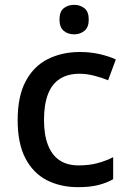

<svg xmlns="http://www.w3.org/2000/svg" viewBox="-20 -764 531 794"><path d="M303 10Q230 10 173.5 -19Q117 -48 85 -109.5Q53 -171 53 -267Q53 -366 86.5 -428.5Q120 -491 178.5 -520Q237 -549 311 -549Q354 -549 393 -540Q432 -531 459 -518L427 -432Q401 -443 369.5 -451Q338 -459 309 -459Q260 -459 227 -437.5Q194 -416 178 -373.5Q162 -331 162 -268Q162 -206 178.5 -164Q195 -122 226.5 -101Q258 -80 305 -80Q349 -80 384 -89.5Q419 -99 448 -114V-23Q420 -7 385.5 1.5Q351 10 303 10ZM287 -744Q311 -744 329 -730Q347 -716 347 -683Q347 -651 329 -636.5Q311 -622 287 -622Q261 -622 243.5 -636.5Q226 -651 226 -683Q226 -716 243.5 -730Q261 -744 287 -744Z"/></svg>

Font: Noto Sans Symbols Medium
Style: Regular
Weight: 500
Version: Version 2.002